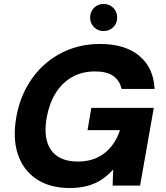

<svg xmlns="http://www.w3.org/2000/svg" viewBox="-20 -933 832 965"><path d="M330 12Q231 12 164 -32.5Q97 -77 70 -157Q43 -237 62 -344Q76 -425 112.5 -492.5Q149 -560 204 -609Q259 -658 329.5 -685Q400 -712 483 -712Q609 -712 680.5 -652Q752 -592 757 -486H591Q582 -528 549.5 -551Q517 -574 458 -574Q392 -574 342 -545.5Q292 -517 260 -465.5Q228 -414 215 -344Q202 -272 216.5 -222Q231 -172 270.5 -146.5Q310 -121 371 -121Q428 -121 470 -141.5Q512 -162 540.5 -198Q569 -234 583 -279H420L439 -391H753L684 0H546L549 -81Q522 -51 490 -30Q458 -9 418.5 1.5Q379 12 330 12ZM500 -777Q472 -777 452.5 -796.5Q433 -816 433 -844Q433 -874 452.5 -893.5Q472 -913 500 -913Q530 -913 549.5 -893.5Q569 -874 569 -844Q569 -816 549.5 -796.5Q530 -777 500 -777Z"/></svg>

Font: DM Sans 9pt Black
Style: Italic
Weight: 900
Italic angle: -10°
Version: Version 4.004;gftools[0.9.30]